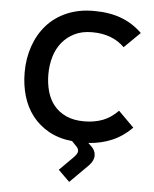

<svg xmlns="http://www.w3.org/2000/svg" viewBox="-57 -688 756 944"><g transform="rotate(5 320.5 -216.0)"><path d="M611 -85Q566 -40 513 -17.5Q460 5 398 9L399 11L411 22Q433 42 433.5 67.5Q434 93 411 117L320 208L264 153L330 87Q350 67 350.5 54.5Q351 42 340 31L317 7Q250 0 201 -27.5Q152 -55 119.5 -97Q87 -139 71 -193.5Q55 -248 55 -310Q55 -379 76 -439.5Q97 -500 136.5 -544.5Q176 -589 234.5 -614.5Q293 -640 368 -640Q446 -640 504 -618Q562 -596 607 -552L529 -475Q469 -535 369 -535Q319 -535 282.5 -517Q246 -499 221 -468.5Q196 -438 184 -397Q172 -356 172 -310Q172 -266 183 -226.5Q194 -187 217.5 -158Q241 -129 278 -112Q315 -95 367 -95Q416 -95 457 -110Q498 -125 534 -162Z"/></g></svg>

Font: TypoPRO Sinkin Sans
Style: 500 Medium
Weight: 500
Designer: Keith Bates
Foundry: K-Type
Version: Sinkin Sans (version 1.0)  by Keith Bates   •   © 2014   www